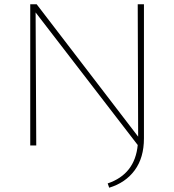

<svg xmlns="http://www.w3.org/2000/svg" viewBox="-20 -678 813 895"><path d="M622 -658H651V-33Q651 57 608 115.5Q565 174 489 197L482 177Q609 134 622 -2L146 -620L149 0H121V-658H151L624 -41Z"/></svg>

Font: EauTestInfant Extralight
Style: Regular
Weight: 250
Designer: Christian Thalmann (Catharsis Fonts)
Version: Version 0.001;PS 000.001;hotconv 1.0.88;makeotf.lib2.5.64775